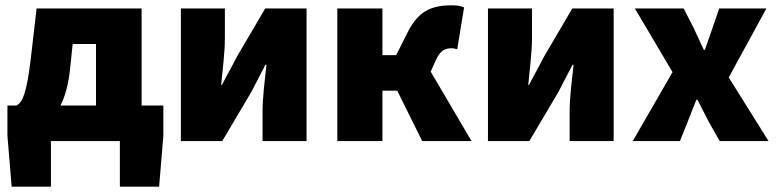

<svg xmlns="http://www.w3.org/2000/svg" viewBox="-20 -532 2932 724"><path d="M244 -270 254 -366H342V-134H208C226 -169 238 -215 244 -270ZM172 0H432V172H580L596 -20V-134H514V-500H118L96 -310C80 -176 64 -146 42 -134H8V-20L24 172H172Z M662 0H818L927 -184C941 -212 966 -258 981 -288H985C978 -227 970 -162 970 -113V0H1136V-500H980L872 -316C858 -287 832 -242 817 -212H814C820 -272 828 -338 828 -387V-500H662Z M1252 0H1422V-190H1478L1572 0H1758L1604 -262L1624 -306C1641 -344 1660 -350 1684 -350C1691 -350 1698 -348 1704 -346L1730 -504C1716 -510 1702 -512 1686 -512C1607 -512 1558 -492 1516 -408L1474 -324H1422V-500H1252Z M1820 0H1976L2085 -184C2099 -212 2124 -258 2139 -288H2143C2136 -227 2128 -162 2128 -113V0H2294V-500H2138L2030 -316C2016 -287 1990 -242 1975 -212H1972C1978 -272 1986 -338 1986 -387V-500H1820Z M2366 0H2544L2572 -70C2583 -99 2595 -128 2606 -156H2610C2625 -128 2639 -98 2654 -70L2694 0H2878L2728 -240L2870 -500H2692L2668 -430C2659 -402 2647 -372 2638 -344H2634C2621 -372 2607 -402 2594 -430L2558 -500H2374L2516 -260Z"/></svg>

Font: Source Sans Pro Black
Style: Regular
Weight: 900
Designer: Paul D. Hunt
Foundry: Adobe Systems Incorporated
Version: Version 3.006;hotconv 1.0.111;makeotfexe 2.5.65597